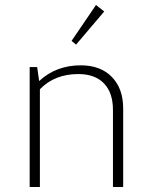

<svg xmlns="http://www.w3.org/2000/svg" viewBox="-20 -750 604 770"><path d="M285 -571 267 -586 365 -730 398 -704ZM99 0V-481H129L137 -425Q205 -488 304 -488Q383 -488 428.5 -441.5Q474 -395 474 -315V0H433V-309Q433 -378 397 -415.5Q361 -453 294 -453Q199 -453 140 -392V0Z"/></svg>

Font: Cantarell Light
Style: Regular
Weight: 300
Designer: Dave Crossland, Nikolaus Waxweiler, Florian Fecher, Jacques Le Bailly, Eben Sorkin, Alexei Vanyashin, Alexios Zavras, Em
Version: Version 0.303